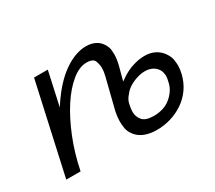

<svg xmlns="http://www.w3.org/2000/svg" viewBox="-93 -625 910 812"><g transform="rotate(-30 362.0 -218.5)"><path d="M472 10Q439 10 413.5 0Q388 -10 373 -29.5Q358 -49 355.5 -68.5Q353 -88 353 -99Q353 -120 358 -145L396 -297Q401 -317 401 -333Q401 -349 394.5 -367.5Q388 -386 355 -386Q320 -386 282.5 -355.5Q245 -325 211 -273Q177 -221 148.5 -150.5Q120 -80 104 0H34L132 -442H199L163 -278Q180 -305 198 -328Q243 -386 292.5 -416.5Q342 -447 388 -447Q412 -447 431 -438Q450 -429 461.5 -411Q473 -393 474 -377.5Q475 -362 475 -357Q475 -333 467 -303L450 -239Q458 -245 466 -250Q494 -269 524 -278.5Q554 -288 581 -288Q610 -288 631.5 -277Q653 -266 666.5 -246.5Q680 -227 682.5 -209.5Q685 -192 685 -182Q685 -164 680 -143Q671 -106 651 -77.5Q631 -49 602.5 -29.5Q574 -10 540.5 0Q507 10 472 10ZM443 -179Q431 -166 426 -149L424 -140Q420 -122 420 -108Q420 -83 435.5 -65.5Q451 -48 490 -48Q513 -48 533.5 -54Q554 -60 570.5 -73Q587 -86 599 -103.5Q611 -121 615 -143Q619 -158 619 -169Q619 -176 616.5 -187Q614 -198 604.5 -209Q595 -220 581 -225.5Q567 -231 550 -231Q533 -231 513 -225Q493 -219 474.5 -208Q456 -197 443 -179Z"/></g></svg>

Font: Isabella Sans
Style: Italic
Weight: 400
Italic angle: -12°
Designer: Christian Thalmann (Catharsis Fonts), Cristiano Sobral
Foundry: The Isabella Sans Project Authors
Version: Version 2.026; ttfautohint (v1.8.4.7-5d5b-dirty)